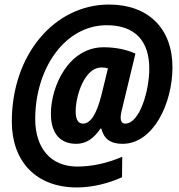

<svg xmlns="http://www.w3.org/2000/svg" viewBox="-20 -740 787 845"><path d="M319 85C387 85 461 66 517 40L518 -50C450 -21 384 -7 320 -7C200 -7 135 -92 135 -216C135 -438 265 -629 450 -629C574 -629 637 -560 637 -438C637 -341 595 -196 531 -196C519 -196 511 -204 511 -223C511 -238 516 -255 522 -280L576 -504C538 -521 492 -532 436 -532C283 -532 204 -362 204 -239C204 -151 246 -107 316 -107C360 -107 394 -132 422 -174H426C437 -130 465 -107 519 -107C655 -107 739 -285 739 -444C739 -616 631 -720 460 -720C220 -720 32 -500 32 -205C32 -31 137 85 319 85ZM345 -196C326 -196 313 -211 313 -249C313 -321 353 -443 426 -443C439 -443 446 -442 455 -439L426 -320C405 -238 379 -196 345 -196Z"/></svg>

Font: Noto Sans Display SemiCondensed Extra
Style: Italic
Weight: 800
Width: 4
Italic angle: -12°
Designer: Monotype Design Team
Foundry: Monotype Imaging Inc.
Version: Version 1.900